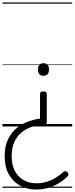

<svg xmlns="http://www.w3.org/2000/svg" viewBox="-20 -1030 608 1564"><path d="M334 -285Q348 -285 354.5 -281Q361 -277 361 -265V-38Q361 -27 356 -22Q351 -17 341 -17Q287 -13 239 3Q191 19 154 50Q117 81 96 128.5Q75 176 75 242Q75 313 100.5 362Q126 411 172 437Q218 463 275 463Q320 463 358.5 451.5Q397 440 431 419.5Q465 399 496 371Q504 364 512 364Q520 364 529 373Q538 382 538 390Q538 398 531 405Q500 438 459 462.5Q418 487 371.5 500.5Q325 514 275 514Q203 514 144.5 482.5Q86 451 52 390.5Q18 330 18 241Q18 169 41 115Q64 61 104 24Q144 -13 196 -34.5Q248 -56 306 -64V-266Q306 -277 313 -281Q320 -285 334 -285ZM334 -515Q356 -515 367.5 -502.5Q379 -490 379 -464Q379 -439 367.5 -426Q356 -413 334 -413Q312 -413 300.5 -426Q289 -439 289 -464Q289 -490 300.5 -502.5Q312 -515 334 -515ZM0 490H568V500H0ZM0 -20H568V0H0ZM0 -505H568V-500H0ZM0 -1010H568V-1000H0Z"/></svg>

Font: Playwrite NG Modern Guides
Style: Regular
Weight: 400
Designer: Veronika Burian, José Scaglione
Foundry: TypeTogether
Version: Version 1.003